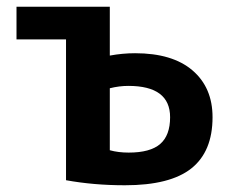

<svg xmlns="http://www.w3.org/2000/svg" viewBox="-20 -540 685 570"><path d="M306 -94Q331 -87 362 -87Q426 -87 455.5 -112.5Q485 -138 485 -192Q485 -285 361 -285Q334 -285 306 -278ZM306 -375Q344 -382 381 -382Q492 -382 551.5 -331Q611 -280 611 -192Q611 -90 548 -40Q485 10 351 10Q258 10 176 -5V-423H29V-520H306Z"/></svg>

Font: Mplus 1p Bold
Style: Bold
Weight: 700
Version: Version 1.061